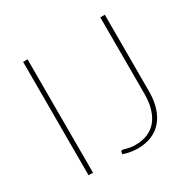

<svg xmlns="http://www.w3.org/2000/svg" viewBox="-157 -863 1035 1031"><g transform="rotate(-30 361.0 -347.5)"><path d="M111.5 0ZM139 0H111.5V-703H139ZM618 -230Q618 -171 603.5 -126.5Q589 -82 562.2 -52Q535.5 -22 497.8 -7Q460 8 414 8Q371.5 8 325 -7L327 -20Q328 -22.5 329.2 -25Q330.5 -27.5 336 -27.5Q340.5 -27.5 347 -25.5Q353.5 -23.5 362.5 -21.2Q371.5 -19 383.5 -17Q395.5 -15 412 -15Q453 -15 486 -28.2Q519 -41.5 542 -68.2Q565 -95 577.5 -135.2Q590 -175.5 590 -229.5V-703H618Z"/></g></svg>

Font: Lato Thin
Style: Regular
Weight: 200
Designer: Lukasz Dziedzic
Foundry: tyPoland Lukasz Dziedzic
Version: Version 2.007; 2014-02-27